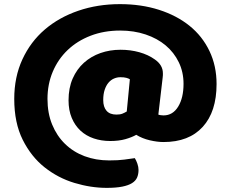

<svg xmlns="http://www.w3.org/2000/svg" viewBox="-20 -683 1109 930"><path d="M514 0Q471 0 434 -12.5Q397 -25 370 -50Q343 -75 327.5 -112Q312 -149 312 -197Q312 -257 332 -302.5Q352 -348 386.5 -379Q421 -410 466.5 -426Q512 -442 564 -442Q612 -442 655 -430Q698 -418 730 -395Q769 -368 769 -328Q769 -325 769 -319Q769 -313 768 -308L747 -128Q751 -126 759 -125Q767 -124 772 -124Q817 -124 843 -166.5Q869 -209 869 -277Q869 -334 846 -381.5Q823 -429 782.5 -463Q742 -497 685.5 -516Q629 -535 562 -535Q484 -535 419 -510Q354 -485 307.5 -440.5Q261 -396 235.5 -335.5Q210 -275 210 -204Q210 -135 232.5 -80Q255 -25 295 14Q335 53 389.5 73.5Q444 94 509 94Q554 94 582.5 90Q611 86 633 83Q640 94 645.5 110Q651 126 651 140Q651 161 644 177Q637 193 619.5 204Q602 215 572 221Q542 227 497 227Q420 227 340.5 203Q261 179 196 127.5Q131 76 90 -6Q49 -88 49 -204Q49 -310 88.5 -395.5Q128 -481 197 -540Q266 -599 359.5 -631Q453 -663 561 -663Q664 -663 750 -635.5Q836 -608 898 -558Q960 -508 994.5 -436Q1029 -364 1029 -276Q1029 -142 962 -68.5Q895 5 772 5Q742 5 705.5 -3.5Q669 -12 640 -30Q619 -18 587.5 -9Q556 0 514 0ZM609 -299Q603 -303 592 -306Q581 -309 563 -309Q547 -309 532 -302.5Q517 -296 505.5 -282.5Q494 -269 487 -248Q480 -227 480 -198Q480 -165 496 -146.5Q512 -128 544 -128Q562 -128 573 -132.5Q584 -137 594 -143Z"/></svg>

Font: Baloo
Style: Regular
Weight: 400
Designer: Sarang Kulkarni and Ek Type
Foundry: Ek Type
Version: Version 1.443;PS 1.000;hotconv 16.6.51;makeotf.lib2.5.65220;